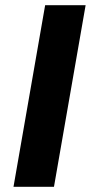

<svg xmlns="http://www.w3.org/2000/svg" viewBox="-20 -720 350 740"><path d="M32 0H188L310 -700H154Z"/></svg>

Font: Fixel Display 20240404
Style: Bold Italic
Weight: 700
Italic angle: -10°
Designer: AlfaBravo + MacPaw
Foundry: Kyrylo Tkachov, Marchela Mozhyna, Serhii Makarenko, Maria Weinstein, Zakhar Kryvoshyya
Version: Version 1.211;Glyphs 3.2 (3225)